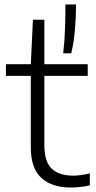

<svg xmlns="http://www.w3.org/2000/svg" viewBox="-20 -828 428 857"><path d="M296 9Q211.5 9 164.5 -34Q117.5 -77 117.5 -170V-489.5H6.5V-541.5H117.5L127 -740H178V-541.5H371.5V-489.5H178V-180.5Q178 -106 211 -75Q244 -44 307 -44Q338.5 -44 381 -54V-0.5Q338.5 9 296 9ZM262 -590Q268.5 -643 270.2 -701.2Q272 -759.5 272 -808H319.5Q319.5 -757 314.8 -699.2Q310 -641.5 298 -590Z"/></svg>

Font: Encode Sans SemiExpanded SemiExpanded Light
Style: Regular
Weight: 300
Width: 6
Designer: Multiple Designers
Foundry: Impallari Type
Version: Version 3.000; ttfautohint (v1.8.3) -l 8 -r 50 -G 200 -x 14 